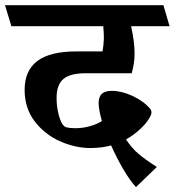

<svg xmlns="http://www.w3.org/2000/svg" viewBox="-45 -600 684 751"><path d="M568.4 53.2 486.8 131.8Q463.4 106.4 437.5 62.3Q411.6 18.1 389.6 -31.2Q352.5 -21 308.6 -21Q249.5 -21 189.9 -47.4Q130.4 -73.7 90.8 -125.2Q51.3 -176.8 51.3 -248.5Q51.3 -324.2 101.3 -361.6Q151.4 -398.9 253.4 -398.9H356Q360.4 -422.4 361.3 -450.2Q361.3 -472.2 358.9 -497.6H-0.5L-25.4 -579.6H594.2L618.2 -497.6H467.8Q481.4 -436 481.4 -391.1Q481.4 -371.6 478.8 -353.5Q476.1 -335.4 470.2 -313.5H291Q229.5 -313.5 202.9 -291Q176.3 -268.6 176.3 -216.3Q176.3 -181.2 185.3 -148.4Q194.3 -115.7 206.5 -106Q215.3 -98.6 251.5 -98.6Q278.3 -98.6 305.9 -106.2Q333.5 -113.8 353.5 -126.5Q340.8 -171.9 340.8 -196.8Q340.8 -221.7 353.5 -233.2Q366.2 -244.6 392.6 -244.6Q430.2 -244.6 473.1 -224.9Q516.1 -205.1 542.5 -174.3Q547.4 -168 547.4 -160.2Q547.4 -154.3 545.4 -150.4Q534.7 -125 506.6 -98.1Q478.5 -71.3 447.8 -54.7Q471.2 -20 496.1 1.2Q521 22.5 568.4 53.2Z"/></svg>

Font: Vesper Libre
Style: Bold
Weight: 700
Designer: Robert Keller & Kimya Gandhi
Foundry: Mota Italic
Version: Version 1.058